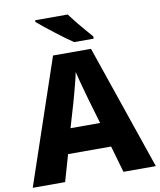

<svg xmlns="http://www.w3.org/2000/svg" viewBox="-99 -1008 904 1086"><g transform="rotate(-10 353.5 -465.5)"><path d="M521 0 477 -153H230L186 0H0L243 -717H461L707 0ZM397 -438Q392 -456 383.5 -486.5Q375 -517 366.5 -549Q358 -581 353 -603Q349 -581 340.5 -548.5Q332 -516 324 -485.5Q316 -455 311 -438L269 -295H439ZM365 -931Q381 -909 403 -881.5Q425 -854 447.5 -828.5Q470 -803 486 -784V-771H374Q354 -784 327.5 -803.5Q301 -823 272.5 -845Q244 -867 219 -887Q194 -907 178 -921V-931Z"/></g></svg>

Font: Noto Sans Armenian ExtraBold
Style: Regular
Weight: 800
Version: Version 2.007